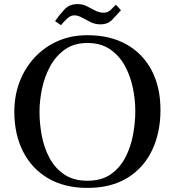

<svg xmlns="http://www.w3.org/2000/svg" viewBox="-20 -914 860 938"><path d="M641 -372Q641 -427 629 -485Q617 -543 590 -592.5Q563 -642 518 -673Q473 -704 407 -704Q342 -704 297 -672Q252 -640 224.5 -589Q197 -538 185 -479.5Q173 -421 173 -367Q173 -311 184 -252Q195 -193 221.5 -143Q248 -93 293.5 -62Q339 -31 407 -31Q476 -31 521 -62.5Q566 -94 592.5 -145Q619 -196 630 -256Q641 -316 641 -372ZM764 -377Q764 -266 723 -180Q682 -94 602.5 -45Q523 4 407 4Q295 4 215 -43Q135 -90 92.5 -174Q50 -258 50 -368Q50 -446 75.5 -513.5Q101 -581 148.5 -632.5Q196 -684 261.5 -713Q327 -742 407 -742Q519 -742 599 -696.5Q679 -651 721.5 -569Q764 -487 764 -377ZM571 -864Q549 -840 528 -817.5Q507 -795 470 -795Q445 -795 422.5 -806Q400 -817 380.5 -828Q361 -839 343 -839Q324 -839 306.5 -822Q289 -805 278 -791L249 -811Q270 -841 294.5 -867.5Q319 -894 360 -894Q384 -894 404.5 -883.5Q425 -873 445 -862.5Q465 -852 487 -852Q506 -852 520 -865Q534 -878 546 -891Z"/></svg>

Font: Kaisei Decol Medium
Style: Regular
Weight: 500
Designer: Font-Kai, 金井和夫
Foundry: KAZUO KANAI
Version: Version 5.003